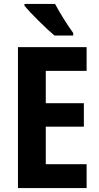

<svg xmlns="http://www.w3.org/2000/svg" viewBox="-20 -953 504 973"><path d="M259 -933H104V-924C134 -887 216 -806 256 -773H351V-786C326 -819 281 -891 259 -933ZM419 0V-121H212V-311H405V-430H212V-594H419V-714H71V0Z"/></svg>

Font: Noto Sans Georgian Condensed Bold
Style: Regular
Weight: 700
Width: 3
Designer: Monotype Design Team, Akaki Razmadze
Foundry: Google LLC
Version: Version 2.005